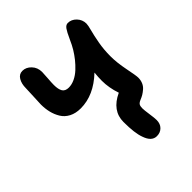

<svg xmlns="http://www.w3.org/2000/svg" viewBox="-218 -749 1077 1077"><g transform="rotate(-45 320.0 -210.5)"><path d="M402.8 190.9Q361.8 190.9 342.8 134.8Q326.2 90.8 326.2 2Q326.2 -87.4 423.8 -132.8Q403.8 -191.9 403.8 -247.1Q403.8 -275.9 407.2 -309.1Q314.5 -221.2 210.9 -221.2Q171.4 -221.2 142.3 -236.3Q113.3 -251.5 97.7 -277.3Q82 -303.2 75 -332.5Q67.9 -361.8 67.9 -395Q67.9 -412.6 70.6 -456.1Q73.2 -499.5 73.2 -520Q73.2 -554.2 87.4 -578.1Q101.6 -602.1 127.9 -602.1Q156.7 -602.1 179.4 -578.4Q202.1 -554.7 202.1 -519Q202.1 -507.8 199.5 -473.4Q196.8 -439 196.8 -420.9Q196.8 -386.7 207.5 -368.9Q218.3 -351.1 246.1 -351.1Q270 -351.1 294.7 -362.8Q319.3 -374.5 340.8 -394.5Q362.3 -414.6 379.9 -436.5Q397.5 -458.5 413.1 -483.9Q426.3 -505.4 442.6 -542Q459 -578.6 470.7 -595.2Q482.4 -611.8 498 -611.8Q526.4 -611.8 548.1 -589.1Q569.8 -566.4 569.8 -535.2Q569.8 -522 561.3 -490.5Q552.7 -459 543.9 -410.9Q535.2 -362.8 535.2 -310.1Q535.2 -258.8 548.1 -195.1Q561 -131.3 561 -115.2Q561 -94.7 553.7 -77.9Q546.4 -61 533 -49.6Q519.5 -38.1 508.1 -31.2Q496.6 -24.4 481 -18.1Q464.8 -11.2 460 -2.4Q455.1 6.3 455.1 22.9Q455.1 36.1 460.4 72.8Q465.8 109.4 465.8 126Q465.8 155.3 448.2 173.1Q430.7 190.9 402.8 190.9Z"/></g></svg>

Font: Shantell Sans Irregular
Style: Regular
Weight: 600
Designer: Stephen Nixon, Anya Danilova, Shantell Martin
Foundry: Arrow Type
Version: Version 1.006;[9816181b4]